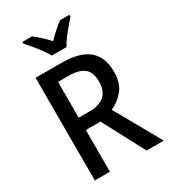

<svg xmlns="http://www.w3.org/2000/svg" viewBox="-224 -1049 1023 1157"><g transform="rotate(-30 287.5 -470.5)"><path d="M264 -714Q391 -714 452 -663Q513 -612 513 -510Q513 -433 477 -387.5Q441 -342 386 -318L565 0H445L292 -290H190V0H85V-714ZM262 -625H190V-376H267Q405 -376 405 -505Q405 -569 370 -597Q335 -625 262 -625ZM237 -781Q225 -803 205.5 -830Q186 -857 164.5 -883Q143 -909 125 -929V-941H191Q214 -924 239 -901Q264 -878 287 -852Q337 -904 386 -941H452V-929Q435 -909 413 -883.5Q391 -858 371 -831Q351 -804 339 -781Z"/></g></svg>

Font: Noto Sans Georgian SemiCondensed Medium
Style: Regular
Weight: 500
Width: 4
Designer: Monotype Design Team, Akaki Razmadze
Foundry: Google LLC
Version: Version 2.005; ttfautohint (v1.8.4.7-5d5b)